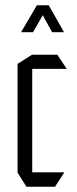

<svg xmlns="http://www.w3.org/2000/svg" viewBox="-20 -713 293 733"><path d="M81 0 47 -54V-55H225V-54L190 0ZM47 -55V-469L102 -504H103V-55ZM103 -450V-504H199L234 -451V-450ZM179 -590 125 -688 166 -693 224 -591V-590ZM61 -590V-591L121 -693H165L106 -590Z"/></svg>

Font: Foldit Light
Style: Regular
Weight: 300
Version: Version 1.003